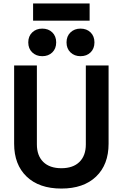

<svg xmlns="http://www.w3.org/2000/svg" viewBox="-20 -1080 712 1114"><path d="M62 -246V-700H194V-242Q194 -177 231 -140.5Q268 -104 336 -104Q404 -104 441 -140.5Q478 -177 478 -242V-700H610V-246Q610 -125 537.5 -55.5Q465 14 336 14Q207 14 134.5 -55.5Q62 -125 62 -246ZM447 -754Q412 -754 389 -776Q366 -798 366 -834Q366 -870 389 -892Q412 -914 447 -914Q483 -914 505.5 -892Q528 -870 528 -834Q528 -798 505.5 -776Q483 -754 447 -754ZM225 -754Q190 -754 167 -776Q144 -798 144 -834Q144 -870 167 -892Q190 -914 225 -914Q261 -914 283.5 -892Q306 -870 306 -834Q306 -798 283.5 -776Q261 -754 225 -754ZM500 -960H172V-1060H500Z"/></svg>

Font: Rootstock Sans Headline
Style: Bold
Weight: 700
Designer: Florian Karsten
Foundry: Florian Karsten
Version: Version 2.000;FEAKit 1.0